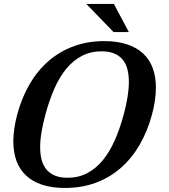

<svg xmlns="http://www.w3.org/2000/svg" viewBox="-20 -933 850 964"><path d="M66.4 -357.9Q88.9 -441.9 128.4 -510Q168 -578.1 223.4 -626.2Q278.8 -674.3 349.1 -700.4Q419.4 -726.6 503.4 -726.6Q568.8 -726.6 617.7 -710.4Q666.5 -694.3 698.7 -664.3Q731 -634.3 746.8 -591.1Q762.7 -547.9 762.7 -493.2Q762.7 -431.2 743.2 -357.9Q720.2 -273.4 680.7 -205.3Q641.1 -137.2 585.7 -89.1Q530.3 -41 460 -15.1Q389.6 10.7 305.7 10.7Q240.2 10.7 191.7 -5.4Q143.1 -21.5 110.8 -51.8Q78.6 -82 62.7 -125.2Q46.9 -168.5 46.9 -223.1Q46.9 -253.9 51.8 -287.6Q56.6 -321.3 66.4 -357.9ZM208 -357.9Q195.3 -311 188.5 -269.8Q181.6 -228.5 181.6 -193.4Q181.6 -157.7 189.5 -129.4Q197.3 -101.1 213.9 -81.3Q230.5 -61.5 256.6 -51Q282.7 -40.5 319.3 -40.5Q374 -40.5 417.7 -63.5Q461.4 -86.4 495.8 -128.2Q530.3 -169.9 556.2 -228.5Q582 -287.1 601.1 -357.9Q613.8 -404.8 620.4 -445.8Q627 -486.8 627 -522Q627 -557.6 619.4 -586.2Q611.8 -614.7 595.2 -634.5Q578.6 -654.3 552.5 -664.8Q526.4 -675.3 489.7 -675.3Q435.1 -675.3 391.1 -652.3Q347.2 -629.4 312.7 -587.6Q278.3 -545.9 252.7 -487.3Q227.1 -428.7 208 -357.9ZM627 -772H550.3L413.6 -913.1H551.8Z"/></svg>

Font: Arian AMU Serif
Style: Bold Italic
Weight: 700
Italic angle: -15°
Designer: Ruben Hakobyan (Tarumian)
Foundry: Ruben Hakobyan (Tarumian)
Version: Version 1.002